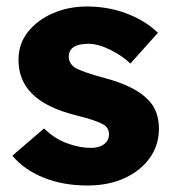

<svg xmlns="http://www.w3.org/2000/svg" viewBox="-20 -562 535 592"><path d="M250 10Q174 10 114 -14.5Q54 -39 18 -82L116 -166Q147 -135 186 -120.5Q225 -106 260 -106Q286 -106 301 -117.5Q316 -129 316 -148Q316 -168 299 -178Q291 -183 270 -190.5Q249 -198 216 -206Q120 -230 78 -274Q37 -315 37 -378Q37 -427 66.5 -464Q96 -501 144 -521.5Q192 -542 248 -542Q313 -542 370 -520.5Q427 -499 467 -461L382 -366Q356 -391 319 -409Q282 -427 253 -427Q192 -427 192 -387Q192 -366 213 -352Q222 -347 244.5 -339Q267 -331 304 -321Q398 -296 438 -253Q470 -220 470 -165Q470 -114 441.5 -74.5Q413 -35 363.5 -12.5Q314 10 250 10Z"/></svg>

Font: Readex Pro
Style: Bold
Weight: 700
Designer: Bonnie Shaver-Troup, Thomas Jockin
Foundry: Lexend
Version: Version 1.203; ttfautohint (v1.8.3)